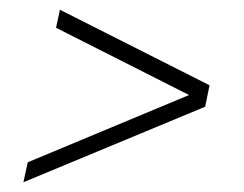

<svg xmlns="http://www.w3.org/2000/svg" viewBox="-20 -450 501 394"><path d="M28 -76 37 -117 368 -255 95 -393 103 -430 410 -275 401 -231Z"/></svg>

Font: Saira Condensed Thin
Style: Italic
Weight: 250
Width: 3
Italic angle: -12°
Designer: Hector Gatti with collaboration of the Omnibus-Type team
Foundry: Omnibus-Type
Version: Version 1.101